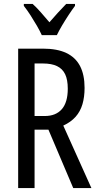

<svg xmlns="http://www.w3.org/2000/svg" viewBox="-20 -963 501 983"><path d="M199 -714Q273 -714 320 -691.5Q367 -669 390 -624.5Q413 -580 413 -513Q413 -466 402 -429Q391 -392 367 -365Q343 -338 304 -320L448 0H355L228 -299H157V0H73V-714ZM200 -638H157V-369H209Q266 -369 296.5 -404Q327 -439 327 -509Q327 -555 313.5 -583Q300 -611 272 -624.5Q244 -638 200 -638ZM194 -783Q184 -805 169 -831Q154 -857 137 -883.5Q120 -910 102 -933V-943H147Q166 -926 188.5 -900.5Q211 -875 233 -849Q259 -879 276.5 -898Q294 -917 319 -943H364V-933Q349 -913 331.5 -886.5Q314 -860 298 -833Q282 -806 271 -783Z"/></svg>

Font: Noto Sans ExtraCondensed
Style: Regular
Weight: 400
Width: 2
Designer: Monotype Design Team
Foundry: Monotype Imaging Inc.
Version: Version 2.013